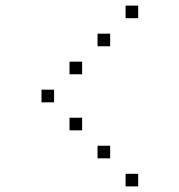

<svg xmlns="http://www.w3.org/2000/svg" viewBox="-20 -693 640 685"><path d="M429 -673Q428 -673 428 -673Q428 -673 428 -672V-629Q428 -628 428 -628Q428 -628 429 -628H472Q473 -628 473 -628Q473 -628 473 -629V-672Q473 -673 473 -673Q473 -673 472 -673ZM329 -573Q328 -573 328 -573Q328 -573 328 -572V-529Q328 -528 328 -528Q328 -528 329 -528H372Q373 -528 373 -528Q373 -528 373 -529V-572Q373 -573 373 -573Q373 -573 372 -573ZM229 -473Q228 -473 228 -473Q228 -473 228 -472V-429Q228 -428 228 -428Q228 -428 229 -428H272Q273 -428 273 -428Q273 -428 273 -429V-472Q273 -473 273 -473Q273 -473 272 -473ZM129 -373Q128 -373 128 -373Q128 -373 128 -372V-329Q128 -328 128 -328Q128 -328 129 -328H172Q173 -328 173 -328Q173 -328 173 -329V-372Q173 -373 173 -373Q173 -373 172 -373ZM229 -273Q228 -273 228 -273Q228 -273 228 -272V-229Q228 -228 228 -228Q228 -228 229 -228H272Q273 -228 273 -228Q273 -228 273 -229V-272Q273 -273 273 -273Q273 -273 272 -273ZM329 -173Q328 -173 328 -173Q328 -173 328 -172V-129Q328 -128 328 -128Q328 -128 329 -128H372Q373 -128 373 -128Q373 -128 373 -129V-172Q373 -173 373 -173Q373 -173 372 -173ZM429 -73Q428 -73 428 -73Q428 -73 428 -72V-29Q428 -28 428 -28Q428 -28 429 -28H472Q473 -28 473 -28Q473 -28 473 -29V-72Q473 -73 473 -73Q473 -73 472 -73Z"/></svg>

Font: Doto Light
Style: Regular
Weight: 300
Monospace: yes
Version: Version 1.000